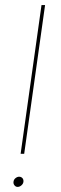

<svg xmlns="http://www.w3.org/2000/svg" viewBox="-20 -770 241 754"><path d="M49 -36Q57 -36 64 -42Q71 -48 72 -56Q73 -65 68 -70.5Q63 -76 55 -76Q48 -76 41 -70.5Q34 -65 33 -56Q32 -48 37 -42Q42 -36 49 -36ZM143 -750 61 -166H75L157 -750Z"/></svg>

Font: Josefin Slab Thin
Style: Italic
Weight: 100
Italic angle: -12°
Designer: Santiago Orozco
Foundry: Typemade
Version: Version 2.000